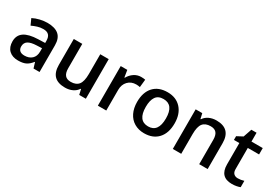

<svg xmlns="http://www.w3.org/2000/svg" viewBox="24 -1459 3217 2267"><g transform="rotate(30 1632.5 -325.0)"><path d="M419.9 0 397 -75.2H393.1Q354 -25.9 314.5 -8.1Q274.9 9.8 212.9 9.8Q133.3 9.8 88.6 -33.2Q43.9 -76.2 43.9 -154.8Q43.9 -238.3 106 -280.8Q168 -323.2 294.9 -327.1L388.2 -330.1V-358.9Q388.2 -410.6 364 -436.3Q339.8 -461.9 289.1 -461.9Q247.6 -461.9 209.5 -449.7Q171.4 -437.5 136.2 -420.9L99.1 -502.9Q143.1 -525.9 195.3 -537.8Q247.6 -549.8 293.9 -549.8Q397 -549.8 449.5 -504.9Q502 -460 502 -363.8V0ZM249 -78.1Q311.5 -78.1 349.4 -113Q387.2 -147.9 387.2 -210.9V-257.8L317.9 -254.9Q236.8 -252 200 -227.8Q163.1 -203.6 163.1 -153.8Q163.1 -117.7 184.6 -97.9Q206.1 -78.1 249 -78.1Z M1043 0 1026.9 -70.8H1021Q997.1 -33.2 952.9 -11.7Q908.7 9.8 852.1 9.8Q753.9 9.8 705.6 -39.1Q657.2 -87.9 657.2 -187V-540H772.9V-207Q772.9 -145 798.3 -114Q823.7 -83 877.9 -83Q950.2 -83 984.1 -126.2Q1018.1 -169.4 1018.1 -271V-540H1133.3V0Z M1570.8 -549.8Q1605.5 -549.8 1627.9 -544.9L1616.7 -438Q1592.3 -443.8 1565.9 -443.8Q1497.1 -443.8 1454.3 -398.9Q1411.6 -354 1411.6 -282.2V0H1296.9V-540H1386.7L1401.9 -444.8H1407.7Q1434.6 -493.2 1477.8 -521.5Q1521 -549.8 1570.8 -549.8Z M2187 -271Q2187 -138.7 2119.1 -64.5Q2051.3 9.8 1930.2 9.8Q1854.5 9.8 1796.4 -24.4Q1738.3 -58.6 1707 -122.6Q1675.8 -186.5 1675.8 -271Q1675.8 -402.3 1743.2 -476.1Q1810.5 -549.8 1933.1 -549.8Q2050.3 -549.8 2118.7 -474.4Q2187 -398.9 2187 -271ZM1793.9 -271Q1793.9 -84 1932.1 -84Q2068.8 -84 2068.8 -271Q2068.8 -456.1 1931.2 -456.1Q1858.9 -456.1 1826.4 -408.2Q1793.9 -360.4 1793.9 -271Z M2793.9 0H2678.7V-332Q2678.7 -394.5 2653.6 -425.3Q2628.4 -456.1 2573.7 -456.1Q2501 -456.1 2467.3 -413.1Q2433.6 -370.1 2433.6 -269V0H2318.8V-540H2408.7L2424.8 -469.2H2430.7Q2455.1 -507.8 2500 -528.8Q2544.9 -549.8 2599.6 -549.8Q2793.9 -549.8 2793.9 -352.1Z M3154.8 -83Q3196.8 -83 3238.8 -96.2V-9.8Q3219.7 -1.5 3189.7 4.2Q3159.7 9.8 3127.4 9.8Q2964.4 9.8 2964.4 -162.1V-453.1H2890.6V-503.9L2969.7 -545.9L3008.8 -660.2H3079.6V-540H3233.4V-453.1H3079.6V-164.1Q3079.6 -122.6 3100.3 -102.8Q3121.1 -83 3154.8 -83Z"/></g></svg>

Font: f1_25842          
Style: Regular
Weight: 600
Foundry: Ascender Corporation
Version: Version 1.10